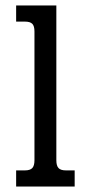

<svg xmlns="http://www.w3.org/2000/svg" viewBox="-20 -682 328 702"><path d="M39 -59H71Q90 -59 98 -67.5Q106 -76 106 -96V-567Q106 -587 98 -595Q90 -603 71 -603H39V-662H186V-96Q186 -76 194 -67.5Q202 -59 221 -59H253V0H39Z"/></svg>

Font: Pridi Light
Style: Regular
Weight: 300
Version: Version 1.002